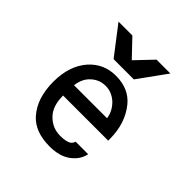

<svg xmlns="http://www.w3.org/2000/svg" viewBox="-242 -1156 1349 1349"><g transform="rotate(45 432.5 -481.5)"><path d="M174.8 -962.9 336.9 -752H538.1L690.4 -962.9H552.7L432.6 -836.9L312.5 -962.9ZM269.5 -425.8Q279.3 -498 322.3 -537.1Q368.2 -580.1 430.7 -580.1Q490.2 -580.1 539.1 -537.1Q589.8 -488.3 597.7 -425.8ZM558.6 -153.3Q550.8 -130.9 535.2 -121.1Q507.8 -105.5 453.1 -105.5Q376 -105.5 322.3 -159.2Q266.6 -212.9 266.6 -320.3H714.8V-336.9Q714.8 -492.2 629.9 -595.7Q559.6 -681.6 430.7 -681.6Q313.5 -681.6 234.4 -595.7Q149.4 -500 149.4 -340.8Q149.4 -176.8 234.4 -82Q307.6 0 453.1 0Q551.8 0 611.3 -44.9Q670.9 -89.8 682.6 -153.3Z"/></g></svg>

Font: OCR-B
Style: Regular
Weight: 400
Version: 1.1